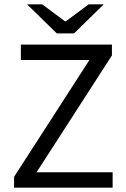

<svg xmlns="http://www.w3.org/2000/svg" viewBox="-20 -861 579 881"><path d="M44.6 0V-49.6L390.3 -585.6H75.7V-656.3H493.6V-606.7L147.9 -70.7H496.8V0ZM240.8 -707.6 104.4 -841H173.8L278.2 -763.3H282.2L386.6 -841H456L319.6 -707.6Z"/></svg>

Font: Source Sans 3
Style: Regular
Weight: 200
Designer: Paul D. Hunt
Foundry: Adobe
Version: Version 3.046;hotconv 1.0.118;makeotfexe 2.5.65603